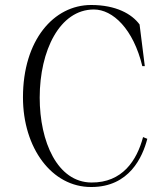

<svg xmlns="http://www.w3.org/2000/svg" viewBox="-20 -735 674 769"><path d="M345 -715C195 -715 72 -574 72 -345C72 -143 187 15 346 14C498 14 551 -106 570 -179L553 -186C528 -92 470 -3 346 -4C210 -5 139 -167 139 -344C139 -532 219 -697 356 -697C432 -697 514 -619 550 -470H560L539 -637C508 -679 445 -715 345 -715Z"/></svg>

Font: Sprat Condensed Light
Style: Regular
Weight: 300
Width: 3
Designer: Ethan Nakache
Foundry: Collletttivo
Version: Version 2.000;Glyphs 3.2 (3217)